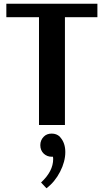

<svg xmlns="http://www.w3.org/2000/svg" viewBox="-20 -670 556 1029"><path d="M189 0V-578H14V-650H502V-578H328V0ZM229 339 200 308Q265 248 265 182Q265 180 264.5 176Q264 172 264 170H257Q233 170 215 154Q196 136 196 108Q196 81 215 62Q231 46 257 46Q283 46 300 62L304 67Q330 97 330 145Q330 196 302 250.5Q274 305 229 339Z"/></svg>

Font: Arsenal
Style: Bold
Weight: 700
Designer: Andrij Shevchenko
Foundry: Stairsfor
Version: Version 2.001;PS 002.001;hotconv 1.0.88;makeotf.lib2.5.64775